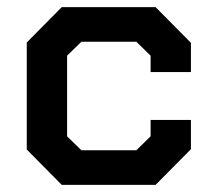

<svg xmlns="http://www.w3.org/2000/svg" viewBox="-20 -518 590 538"><path d="M55 -99V-399L153 -498H416L515 -398V-316H402V-362L362 -401H208L168 -362V-136L208 -97H362L402 -136V-182H515V-100L416 0H153Z"/></svg>

Font: Chakra Petch SemiBold
Style: Regular
Weight: 600
Designer: Katatrad Aksorn Co.,Ltd.
Foundry: Cadson Demak Co.,Ltd.
Version: Version 1.000; ttfautohint (v1.6)